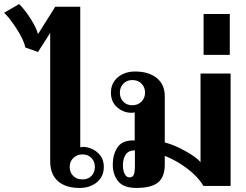

<svg xmlns="http://www.w3.org/2000/svg" viewBox="-106 -915 1212 945"><path d="M141 -122V-753L81 -659L19 -681Q11 -719 -25 -774.5Q-61 -830 -86 -852L-12 -895Q15 -869 44 -824Q73 -779 81 -747L166 -882H289V-190Q299 -192 305 -192Q323 -192 346.5 -182Q370 -172 387.5 -150Q405 -128 405 -94Q405 -46 371 -18Q337 10 286 10Q216 10 178.5 -24Q141 -58 141 -122ZM361 -94Q361 -120 344 -137.5Q327 -155 300 -155Q273 -155 255 -137.5Q237 -120 237 -94Q237 -67 254 -49.5Q271 -32 300 -32Q328 -32 344.5 -49.5Q361 -67 361 -94Z M449 -105Q449 -153 471.5 -188.5Q494 -224 550 -224Q555 -224 557 -223V-362Q552 -360 540 -360Q502 -360 471 -386.5Q440 -413 440 -459Q440 -506 474 -534.5Q508 -563 559 -563Q626 -563 665.5 -531Q705 -499 705 -441V-214Q752 -202 806.5 -171.5Q861 -141 881 -117V-553H1029V0H895Q868 -46 815.5 -85.5Q763 -125 705 -148V-105Q705 -44 672 -17Q639 10 565 10Q502 10 475.5 -23Q449 -56 449 -105ZM608 -459Q608 -485 591 -503Q574 -521 545 -521Q518 -521 501 -503Q484 -485 484 -459Q484 -432 501 -414.5Q518 -397 545 -397Q573 -397 590.5 -415Q608 -433 608 -459ZM558 -100V-175Q527 -175 513 -154.5Q499 -134 499 -103Q499 -76 507.5 -59Q516 -42 531 -42Q546 -42 552 -54Q558 -66 558 -100Z M896 -846H1025V-645H896Z"/></svg>

Font: Taviraj DemiBold
Style: Regular
Weight: 600
Designer: Katatrad Team
Foundry: CadsonDemak
Version: Version 1.030